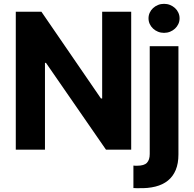

<svg xmlns="http://www.w3.org/2000/svg" viewBox="-20 -789 1021 1012"><path d="M198.2 -727.3 512.1 -269.9H518.5V-727.3H671.5V0H538.7L222.3 -457.7H217V0H63.2V-727.3ZM683.2 202.1V83.8Q689.3 84.5 693.7 84.5Q698.2 84.5 703.1 84.5Q739.7 84.5 754.4 69.1Q769.2 53.6 769.2 22.7V-545.5H920.5V25.2Q920.5 72.8 906.2 106.9Q892 141 865.1 162.8Q838.1 184.7 799.2 194.4Q760.3 204.2 711.3 202.8Q705.3 202.8 698.7 202.8Q692.1 202.8 683.2 202.1ZM844.5 -768.8Q861.5 -768.8 876.4 -762.8Q891.3 -756.7 902.5 -746.4Q913.7 -736.2 920.1 -722.1Q926.5 -708.1 926.5 -692.5Q926.5 -676.5 920.1 -662.6Q913.7 -648.8 902.5 -638.3Q891.3 -627.8 876.4 -621.8Q861.5 -615.8 844.5 -615.8Q827.8 -615.8 812.9 -621.8Q797.9 -627.8 786.8 -638.3Q775.6 -648.8 769.2 -662.6Q762.8 -676.5 762.8 -692.5Q762.8 -708.1 769.2 -722.1Q775.6 -736.2 786.8 -746.4Q797.9 -756.7 812.9 -762.8Q827.8 -768.8 844.5 -768.8Z"/></svg>

Font: Cannonade
Style: Bold
Weight: 700
Designer: Rasmus Andersson
Foundry: rsms
Version: Version 3.012;git-f93a4a705